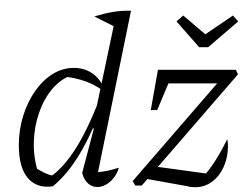

<svg xmlns="http://www.w3.org/2000/svg" viewBox="-20 -779 1031 806"><path d="M385 -25 372 -55Q399 -56 425.5 -61Q452 -66 479 -75Q472 -51 457.5 -32.5Q443 -14 425 -4Q407 6 389 6Q366 6 349 -9.5Q332 -25 325 -53L374 -239L367 -242L467 -716L530 -734ZM202 3Q135 13 97 -31.5Q59 -76 59 -169Q59 -235 77.5 -293.5Q96 -352 128 -397.5Q160 -443 201.5 -468.5Q243 -494 290 -494Q331 -494 363 -474Q395 -454 413 -417L412 -398Q349 -447 246 -458L278 -462Q233 -446 198.5 -404.5Q164 -363 144 -305.5Q124 -248 122 -184Q120 -120 139 -59L117 -82Q140 -67 162.5 -55.5Q185 -44 212 -40L189 -35Q245 -73 296.5 -153.5Q348 -234 397 -362L414 -349Q366 -219 315 -133.5Q264 -48 202 3ZM465 -665 376 -710Q419 -723 455 -729Q491 -735 530 -734ZM498 -759H499V-758ZM548 0 537 -19 941 -486H970L979 -467L575 0ZM768 3 579 -31 624 -81 865 -48 830 -34Q858 -64 883.5 -104Q909 -144 934 -195Q935 -188 936 -181Q937 -174 937 -167Q937 -118 919 -78.5Q901 -39 870 -16Q839 7 798 7Q780 7 768 3ZM613 -317 643 -486H711L640 -317ZM666 -429 643 -486H970L911 -429ZM816 -581 721 -689 749 -714 842 -635 958 -714 980 -689 854 -581Z"/></svg>

Font: Piazzolla Thin Light
Style: Italic
Weight: 300
Italic angle: -11.3°
Version: Version 2.005